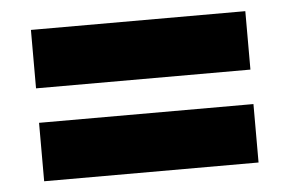

<svg xmlns="http://www.w3.org/2000/svg" viewBox="-36 -553 686 455"><g transform="rotate(-5 307.0 -325.0)"><path d="M52 -366H562V-505H52ZM52 -145H562V-284H52Z"/></g></svg>

Font: Fixel Display ExtraBold
Style: Regular
Weight: 800
Designer: AlfaBravo + MacPaw
Foundry: Kyrylo Tkachov, Marchela Mozhyna, Serhii Makarenko, Maria Weinstein, Zakhar Kryvoshyya
Version: Version 1.211